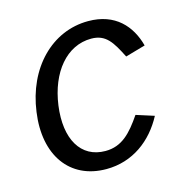

<svg xmlns="http://www.w3.org/2000/svg" viewBox="-87 -623 696 715"><g transform="rotate(-15 261.0 -265.0)"><path d="M314 -540C173 -540 63 -426 41 -263C18 -101 97 10 238 10C340 10 418 -50 463 -135L394 -157C353 -97 316 -56 252 -56C157 -56 109 -139 126 -265C143 -389 213 -474 308 -474C365 -474 386 -437 417 -376L494 -398C473 -477 418 -540 314 -540Z"/></g></svg>

Font: Cheyenne Sans
Style: Italic
Weight: 400
Italic angle: -8.13011°
Designer: The Public Sans project authors (U.S. Web Design System), Libre Franklin designed by Pablo Impallari and Rodrigo Fuenzal
Foundry: The Cheyenne Sans Project Authors
Version: Version 2.007